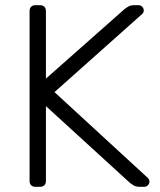

<svg xmlns="http://www.w3.org/2000/svg" viewBox="-20 -720 615 740"><path d="M116 0Q106 0 100 -6Q94 -12 94 -22V-677Q94 -688 100 -694Q106 -700 116 -700H134Q145 -700 151 -694Q157 -688 157 -677V-417L460 -685Q464 -688 473 -694Q482 -700 498 -700H514Q522 -700 528 -694Q534 -688 534 -680Q534 -672 529 -667L190 -365L550 -34Q556 -28 556 -20Q556 -12 550 -6Q544 0 536 0H519Q503 0 494 -6Q485 -12 481 -15L157 -311V-22Q157 -12 151 -6Q145 0 134 0Z"/></svg>

Font: Rubik Light Light
Style: Regular
Weight: 300
Version: Version 2.101